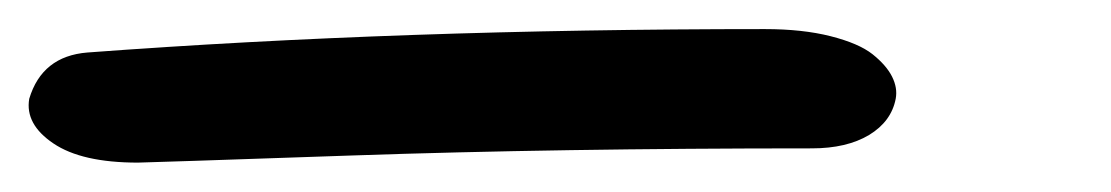

<svg xmlns="http://www.w3.org/2000/svg" viewBox="-44 63 764 132"><path d="M50.8 174.8Q12.2 174.8 -7.3 161.6Q-26.9 148.4 -23.9 130.9Q-15.1 101.6 16.1 99.1Q231.4 83 481.9 83Q507.8 83 527.1 87.9Q546.4 92.8 555.9 100.3Q565.4 107.9 569.3 115.7Q573.2 123.5 571.8 130.9Q568.8 146.5 553.5 155.8Q538.1 165 514.2 165Q340.3 165 197.8 169.9Q55.2 174.8 50.8 174.8Z"/></svg>

Font: Shantell Sans Normal
Style: Italic
Weight: 400
Italic angle: -11.31°
Designer: Stephen Nixon, Anya Danilova, Shantell Martin
Foundry: Arrow Type
Version: Version 1.006;[559af2be0]